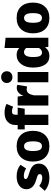

<svg xmlns="http://www.w3.org/2000/svg" viewBox="1209 -2069 878 3336"><g transform="rotate(-90 1648.0 -401.0)"><path d="M253 -551Q373 -551 453 -484L389 -386Q325 -426 260 -426Q205 -426 205 -394Q205 -376 224 -364.5Q243 -353 313 -331Q395 -307 434 -268.5Q473 -230 473 -161Q473 -80 404.5 -31Q336 18 229 18Q89 18 1 -63L86 -158Q154 -106 224 -106Q291 -106 291 -148Q291 -171 273 -182Q255 -193 183 -214Q28 -260 28 -383Q28 -456 88.5 -503.5Q149 -551 253 -551Z M776 -551Q901 -551 972 -476Q1043 -401 1043 -266Q1043 -136 971.5 -59Q900 18 776 18Q651 18 580 -57Q509 -132 509 -267Q509 -397 580.5 -474Q652 -551 776 -551ZM692 -267Q692 -184 712.5 -147.5Q733 -111 776 -111Q819 -111 839.5 -148.5Q860 -186 860 -266Q860 -348 839.5 -385Q819 -422 776 -422Q733 -422 712.5 -384.5Q692 -347 692 -267Z M1382 -632Q1350 -632 1336 -616.5Q1322 -601 1322 -563V-533H1447L1427 -411H1322V0H1144V-411H1068V-533H1144V-571Q1144 -654 1199.5 -707.5Q1255 -761 1359 -761Q1444 -761 1510 -726L1462 -612Q1423 -632 1382 -632Z M1789 -549Q1815 -549 1842 -540L1814 -368Q1787 -376 1765 -376Q1720 -376 1696.5 -345.5Q1673 -315 1660 -253V0H1482V-533H1638L1653 -432Q1669 -485 1706.5 -517Q1744 -549 1789 -549Z M1902.5 -792Q1931 -820 1976 -820Q2021 -820 2049.5 -792Q2078 -764 2078 -722Q2078 -680 2049.5 -652Q2021 -624 1976 -624Q1931 -624 1902.5 -652Q1874 -680 1874 -722Q1874 -764 1902.5 -792ZM2065 -533V0H1887V-533Z M2482 -761 2660 -743V0H2502L2495 -59Q2441 18 2344 18Q2244 18 2193 -58Q2142 -134 2142 -268Q2142 -393 2202.5 -472Q2263 -551 2362 -551Q2434 -551 2482 -505ZM2402 -110Q2450 -110 2482 -163V-386Q2448 -423 2412 -423Q2325 -423 2325 -267Q2325 -177 2345 -143.5Q2365 -110 2402 -110Z M3004 -551Q3129 -551 3200 -476Q3271 -401 3271 -266Q3271 -136 3199.5 -59Q3128 18 3004 18Q2879 18 2808 -57Q2737 -132 2737 -267Q2737 -397 2808.5 -474Q2880 -551 3004 -551ZM2920 -267Q2920 -184 2940.5 -147.5Q2961 -111 3004 -111Q3047 -111 3067.5 -148.5Q3088 -186 3088 -266Q3088 -348 3067.5 -385Q3047 -422 3004 -422Q2961 -422 2940.5 -384.5Q2920 -347 2920 -267Z"/></g></svg>

Font: FiraGO ExtraBold
Style: Regular
Weight: 800
Designer: bBox Type
Foundry: bBox Type GmbH
Version: Version 1.001;PS 001.001;hotconv 1.0.88;makeotf.lib2.5.64775